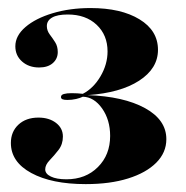

<svg xmlns="http://www.w3.org/2000/svg" viewBox="-20 -717 467 482"><path d="M195.2 -254.8Q109.7 -254.8 58.5 -282.7Q7.3 -310.5 7.3 -358.1Q7.3 -386.3 26.2 -404Q45.2 -421.8 76.6 -421.8Q103.2 -421.8 120.6 -408.5Q137.9 -395.2 137.9 -374.2Q137.9 -354.8 127 -340.7Q116.1 -326.6 104.8 -314.9Q93.5 -303.2 93.5 -291.9Q93.5 -280.6 107.7 -273.8Q121.8 -266.9 146.8 -266.9Q195.2 -266.9 225.8 -297.6Q256.5 -328.2 256.5 -375.8Q256.5 -416.1 236.3 -444.8Q216.1 -473.4 187.9 -474.2Q181.5 -471 171 -468.5Q160.5 -466.1 149.2 -466.1Q141.1 -466.1 137.1 -467.7Q133.1 -469.4 133.1 -473.4Q133.1 -479 140.3 -481Q147.6 -483.1 159.7 -483.1Q166.9 -483.1 174.2 -482.7Q181.5 -482.3 187.9 -481.5Q214.5 -495.2 232.3 -525.4Q250 -555.6 250 -587.9Q250 -629 222.6 -654.8Q195.2 -680.6 150 -680.6Q124.2 -680.6 110.9 -673Q97.6 -665.3 97.6 -651.6Q97.6 -640.3 104.8 -630.6Q112.1 -621 118.5 -610.9Q125 -600.8 125 -586.3Q125 -569.4 112.5 -558.5Q100 -547.6 78.2 -547.6Q52.4 -547.6 35.5 -562.5Q18.5 -577.4 18.5 -600.8Q18.5 -627.4 44 -649.2Q69.4 -671 112.5 -683.9Q155.6 -696.8 207.3 -696.8Q283.9 -696.8 330.2 -668.5Q376.6 -640.3 376.6 -591.9Q376.6 -545.2 329.4 -514.5Q282.3 -483.9 200 -478.2Q290.3 -475 344 -445.6Q397.6 -416.1 397.6 -367.7Q397.6 -333.9 372.2 -308.5Q346.8 -283.1 301.6 -269Q256.5 -254.8 195.2 -254.8Z"/></svg>

Font: Playfair 144pt SemiExpanded Black
Style: Regular
Weight: 900
Width: 6
Designer: Claus Eggers Sørensen
Foundry: Claus Eggers Sørensen
Version: Version 2.203